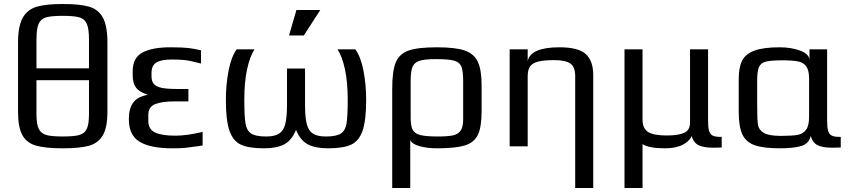

<svg xmlns="http://www.w3.org/2000/svg" viewBox="-20 -730 4260 958"><path d="M516 -517V-173Q516 -93 492.5 -54Q469 -15 423 -2.5Q377 10 293 10Q206 10 159.5 -3.5Q113 -17 91.5 -56Q70 -95 70 -173V-517Q70 -600 93.5 -641.5Q117 -683 163.5 -696.5Q210 -710 293 -710Q380 -710 425.5 -696.5Q471 -683 493.5 -642Q516 -601 516 -517ZM162 -532V-389H424V-532Q424 -587 413 -611.5Q402 -636 375.5 -643.5Q349 -651 293 -651Q237 -651 210.5 -643.5Q184 -636 173 -611.5Q162 -587 162 -532ZM424 -160V-330H162V-160Q162 -109 174 -86Q186 -63 212.5 -56Q239 -49 293 -49Q348 -49 374.5 -56Q401 -63 412.5 -86Q424 -109 424 -160Z M623 -134V-137Q623 -189 645 -218.5Q667 -248 718 -257Q676 -270 659 -292.5Q642 -315 642 -355V-374Q642 -442 691 -468Q740 -494 830 -494Q890 -494 919.5 -490.5Q949 -487 983 -479V-413Q973 -415 948.5 -421.5Q924 -428 899 -430.5Q874 -433 837 -433Q784 -433 760 -418Q736 -403 736 -366V-350Q736 -324 748 -310.5Q760 -297 787.5 -291.5Q815 -286 866 -286H920V-224H849Q788 -224 754 -210.5Q720 -197 720 -156V-127Q720 -85 753.5 -69Q787 -53 855 -53Q912 -53 991 -72V-4L964 0Q922 6 901.5 8Q881 10 840 10Q731 10 677 -22.5Q623 -55 623 -134Z M1107 0ZM1107 -232Q1107 -308 1120.5 -377.5Q1134 -447 1161 -484H1250Q1227 -449 1213 -385Q1199 -321 1199 -232Q1199 -149 1205 -113.5Q1211 -78 1233.5 -63.5Q1256 -49 1308 -49Q1351 -49 1373 -63.5Q1395 -78 1403.5 -111.5Q1412 -145 1412 -208V-388H1502V-208Q1502 -145 1510.5 -111.5Q1519 -78 1541 -63.5Q1563 -49 1606 -49Q1658 -49 1680.5 -63.5Q1703 -78 1709 -113.5Q1715 -149 1715 -232Q1715 -321 1701 -385Q1687 -449 1664 -484H1753Q1780 -447 1793.5 -377.5Q1807 -308 1807 -232Q1807 -129 1789 -77.5Q1771 -26 1731.5 -8Q1692 10 1617 10Q1553 10 1515.5 -10Q1478 -30 1457 -82Q1436 -30 1398.5 -10Q1361 10 1297 10Q1222 10 1182.5 -8Q1143 -26 1125 -77.5Q1107 -129 1107 -232ZM1459 -680H1578L1496 -553H1422Z M1937 -287Q1937 -375 1954.5 -418Q1972 -461 2018 -477.5Q2064 -494 2160 -494Q2251 -494 2297.5 -478.5Q2344 -463 2363.5 -423Q2383 -383 2383 -304V-174Q2383 -95 2364 -56.5Q2345 -18 2298.5 -4Q2252 10 2160 10Q2112 10 2074 -0.5Q2036 -11 2027 -31V208H1937ZM2291 -135V-325Q2291 -376 2282 -398Q2273 -420 2245.5 -427.5Q2218 -435 2154 -435Q2098 -435 2072.5 -426.5Q2047 -418 2038 -395.5Q2029 -373 2029 -325V-145Q2029 -103 2038.5 -83.5Q2048 -64 2076 -56.5Q2104 -49 2164 -49Q2214 -49 2240 -54.5Q2266 -60 2278.5 -78.5Q2291 -97 2291 -135Z M2523 -484H2613V-425Q2627 -494 2772 -494Q2865 -494 2902.5 -460.5Q2940 -427 2940 -355V208H2850V-350Q2850 -396 2826 -413Q2802 -430 2746 -430Q2693 -430 2664.5 -422.5Q2636 -415 2624.5 -398Q2613 -381 2613 -350V0H2523Z M3096 -484H3186V-134Q3186 -89 3213.5 -71.5Q3241 -54 3306 -54Q3364 -54 3393.5 -67Q3423 -80 3423 -119V-484H3513V-131Q3513 -96 3517.5 -78.5Q3522 -61 3535 -54Q3548 -47 3574 -47H3581V6Q3568 7 3539 7Q3493 7 3467.5 -4.5Q3442 -16 3431 -51Q3419 -24 3385 -7Q3351 10 3296 10Q3218 10 3186 -11V208H3096Z M3666 -172V-337Q3666 -394 3683 -427.5Q3700 -461 3744.5 -477.5Q3789 -494 3871 -494Q3926 -494 3971 -478Q4016 -462 4019 -432V-484H4107V-131Q4107 -96 4111.5 -78.5Q4116 -61 4129 -54Q4142 -47 4168 -47H4175V6Q4162 7 4133 7Q4087 7 4061.5 -4.5Q4036 -16 4025 -51Q4016 -13 3978 -1.5Q3940 10 3871 10Q3789 10 3745.5 -5.5Q3702 -21 3684 -59.5Q3666 -98 3666 -172ZM4017 -148V-338Q4017 -379 4003 -398.5Q3989 -418 3962.5 -423.5Q3936 -429 3884 -429Q3826 -429 3801 -422.5Q3776 -416 3767 -395.5Q3758 -375 3758 -329V-197Q3758 -132 3762 -107Q3766 -82 3791 -67Q3816 -52 3876 -52Q3933 -52 3960 -57Q3987 -62 4002 -82.5Q4017 -103 4017 -148Z"/></svg>

Font: Play
Style: Regular
Weight: 400
Designer: Jonas Hecksher (Cyrillic expansion: Cyreal)
Foundry: Jonas Hecksher, Playtype, e-types AS
Version: Version 2.101; ttfautohint (v1.5.65-e2d9)